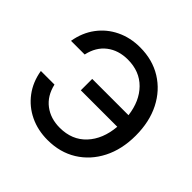

<svg xmlns="http://www.w3.org/2000/svg" viewBox="-188 -913 1100 1100"><g transform="rotate(45 362.0 -363.5)"><path d="M344.2 11.7Q265.1 11.7 200.4 -19.3Q135.7 -50.3 93 -107.2Q50.3 -164.1 37.6 -241.2H147.9Q165 -166.5 217.3 -127Q269.5 -87.4 343.8 -87.4Q443.4 -87.4 503.7 -152.1Q564 -216.8 573.2 -324.7H277.8V-417H571.8Q559.1 -519 499.3 -579.6Q439.5 -640.1 343.8 -640.1Q268.6 -640.1 216.6 -600.1Q164.6 -560.1 148.4 -485.4H37.6Q50.8 -563 93.3 -619.9Q135.7 -676.8 200.4 -708Q265.1 -739.3 344.2 -739.3Q444.8 -739.3 521.5 -691.9Q598.1 -644.5 641.1 -560.1Q684.1 -475.6 684.1 -363.3Q684.1 -252 640.9 -167.5Q597.7 -83 521.2 -35.6Q444.8 11.7 344.2 11.7Z"/></g></svg>

Font: Inter Display Medium
Style: Regular
Weight: 500
Designer: Rasmus Andersson
Foundry: rsms
Version: Version 4.001;git-9221beed3